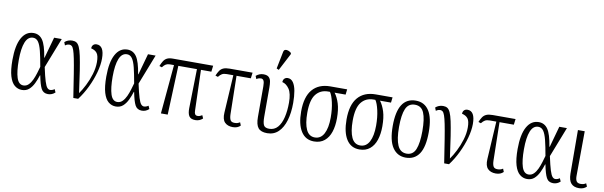

<svg xmlns="http://www.w3.org/2000/svg" viewBox="-51 -1317 5780 1837"><g transform="rotate(10 2839.0 -398.5)"><path d="M188 10Q148 10 116.5 -16Q85 -42 67.5 -100.5Q50 -159 50 -257Q50 -398 91 -472Q132 -546 206 -546Q262 -546 294.5 -498.5Q327 -451 346 -331H349L406 -536H480L366 -244Q385 -155 399 -110.5Q413 -66 426 -51.5Q439 -37 454 -37Q475 -37 497 -52L510 -22Q480 6 441 6Q395 6 375 -32Q355 -70 338 -158H335Q322 -116 303.5 -77.5Q285 -39 257.5 -14.5Q230 10 188 10ZM195 -35Q224 -35 245 -56Q266 -77 280.5 -108.5Q295 -140 305.5 -175Q316 -210 324 -238Q308 -330 293.5 -388Q279 -446 259.5 -473.5Q240 -501 209 -501Q159 -501 134.5 -440.5Q110 -380 110 -266Q110 -156 129.5 -95.5Q149 -35 195 -35Z M687 0Q666 -137 651.5 -227.5Q637 -318 626 -372Q615 -426 605.5 -452.5Q596 -479 585.5 -487.5Q575 -496 562 -496Q554 -496 543.5 -493Q533 -490 521 -481L509 -511Q523 -524 542 -531.5Q561 -539 583 -539Q607 -539 623.5 -529Q640 -519 653 -490.5Q666 -462 677.5 -408.5Q689 -355 702.5 -268.5Q716 -182 733 -55Q759 -91 786 -144Q813 -197 831.5 -258Q850 -319 850 -376Q850 -439 830.5 -464Q811 -489 773 -497Q773 -519 785.5 -531.5Q798 -544 818 -544Q892 -544 892 -418Q892 -357 871.5 -282.5Q851 -208 815.5 -134.5Q780 -61 734 0Z M1100 10Q1060 10 1028.5 -16Q997 -42 979.5 -100.5Q962 -159 962 -257Q962 -398 1003 -472Q1044 -546 1118 -546Q1174 -546 1206.5 -498.5Q1239 -451 1258 -331H1261L1318 -536H1392L1278 -244Q1297 -155 1311 -110.5Q1325 -66 1338 -51.5Q1351 -37 1366 -37Q1387 -37 1409 -52L1422 -22Q1392 6 1353 6Q1307 6 1287 -32Q1267 -70 1250 -158H1247Q1234 -116 1215.5 -77.5Q1197 -39 1169.5 -14.5Q1142 10 1100 10ZM1107 -35Q1136 -35 1157 -56Q1178 -77 1192.5 -108.5Q1207 -140 1217.5 -175Q1228 -210 1236 -238Q1220 -330 1205.5 -388Q1191 -446 1171.5 -473.5Q1152 -501 1121 -501Q1071 -501 1046.5 -440.5Q1022 -380 1022 -266Q1022 -156 1041.5 -95.5Q1061 -35 1107 -35Z M1538 0 1581 -477H1541Q1519 -477 1503 -468Q1487 -459 1470 -436L1445 -444Q1457 -474 1470 -494.5Q1483 -515 1503.5 -525.5Q1524 -536 1560 -536H1951L1944 -477H1843L1855 -81Q1855 -60 1862.5 -48.5Q1870 -37 1888 -37Q1901 -37 1911 -41.5Q1921 -46 1931 -52L1944 -22Q1914 6 1873 6Q1829 6 1812 -19Q1795 -44 1796 -97L1804 -477H1623L1604 0Z M2237 10Q2187 10 2159 -18.5Q2131 -47 2135 -113L2157 -480H2094Q2065 -480 2048 -470.5Q2031 -461 2014 -439L1989 -447Q2001 -476 2014.5 -496Q2028 -516 2050.5 -526Q2073 -536 2113 -536H2334L2327 -480H2188L2195 -109Q2196 -70 2206.5 -51.5Q2217 -33 2246 -33Q2261 -33 2273 -36Q2285 -39 2299 -48L2311 -18Q2284 10 2237 10Z M2571 10Q2510 10 2484 -21.5Q2458 -53 2458 -127V-426Q2458 -464 2449.5 -480Q2441 -496 2423 -496Q2414 -496 2404 -493.5Q2394 -491 2380 -482L2368 -511Q2401 -539 2440 -539Q2476 -539 2492.5 -523Q2509 -507 2513 -481Q2517 -455 2517 -424V-140Q2517 -85 2529 -60Q2541 -35 2583 -35Q2633 -35 2665 -71.5Q2697 -108 2712 -171.5Q2727 -235 2727 -314Q2727 -403 2698.5 -445.5Q2670 -488 2630 -497Q2631 -521 2644 -532.5Q2657 -544 2675 -544Q2708 -544 2728.5 -514.5Q2749 -485 2758 -434Q2767 -383 2767 -318Q2767 -222 2745 -148Q2723 -74 2679.5 -32Q2636 10 2571 10ZM2576 -606 2554 -616 2587 -781Q2591 -801 2604 -805Q2617 -809 2633.5 -803Q2650 -797 2663 -785V-773Z M3026 10Q2943 10 2899.5 -59Q2856 -128 2856 -252Q2856 -395 2917 -465.5Q2978 -536 3090 -536H3253L3247 -484H3140Q3169 -446 3187 -388.5Q3205 -331 3205 -246Q3205 -171 3186 -113.5Q3167 -56 3127 -23Q3087 10 3026 10ZM3027 -29Q3085 -29 3115 -85.5Q3145 -142 3145 -243Q3145 -324 3130 -390Q3115 -456 3095 -484H3077Q3003 -484 2959.5 -429.5Q2916 -375 2916 -250Q2916 -145 2943 -87Q2970 -29 3027 -29Z M3467 10Q3384 10 3340.5 -59Q3297 -128 3297 -252Q3297 -395 3358 -465.5Q3419 -536 3531 -536H3694L3688 -484H3581Q3610 -446 3628 -388.5Q3646 -331 3646 -246Q3646 -171 3627 -113.5Q3608 -56 3568 -23Q3528 10 3467 10ZM3468 -29Q3526 -29 3556 -85.5Q3586 -142 3586 -243Q3586 -324 3571 -390Q3556 -456 3536 -484H3518Q3444 -484 3400.5 -429.5Q3357 -375 3357 -250Q3357 -145 3384 -87Q3411 -29 3468 -29Z M3917 10Q3835 10 3789 -58Q3743 -126 3743 -268Q3743 -544 3920 -544Q4004 -544 4048.5 -475.5Q4093 -407 4093 -268Q4093 -125 4048 -57.5Q4003 10 3917 10ZM3919 -29Q3981 -29 4006 -90Q4031 -151 4031 -268Q4031 -386 4006 -445Q3981 -504 3918 -504Q3855 -504 3829.5 -445Q3804 -386 3804 -268Q3804 -150 3831 -89.5Q3858 -29 3919 -29Z M4290 0Q4269 -137 4254.5 -227.5Q4240 -318 4229 -372Q4218 -426 4208.5 -452.5Q4199 -479 4188.5 -487.5Q4178 -496 4165 -496Q4157 -496 4146.5 -493Q4136 -490 4124 -481L4112 -511Q4126 -524 4145 -531.5Q4164 -539 4186 -539Q4210 -539 4226.5 -529Q4243 -519 4256 -490.5Q4269 -462 4280.5 -408.5Q4292 -355 4305.5 -268.5Q4319 -182 4336 -55Q4362 -91 4389 -144Q4416 -197 4434.5 -258Q4453 -319 4453 -376Q4453 -439 4433.5 -464Q4414 -489 4376 -497Q4376 -519 4388.5 -531.5Q4401 -544 4421 -544Q4495 -544 4495 -418Q4495 -357 4474.5 -282.5Q4454 -208 4418.5 -134.5Q4383 -61 4337 0Z M4792 10Q4742 10 4714 -18.5Q4686 -47 4690 -113L4712 -480H4649Q4620 -480 4603 -470.5Q4586 -461 4569 -439L4544 -447Q4556 -476 4569.5 -496Q4583 -516 4605.5 -526Q4628 -536 4668 -536H4889L4882 -480H4743L4750 -109Q4751 -70 4761.5 -51.5Q4772 -33 4801 -33Q4816 -33 4828 -36Q4840 -39 4854 -48L4866 -18Q4839 10 4792 10Z M5096 10Q5056 10 5024.5 -16Q4993 -42 4975.5 -100.5Q4958 -159 4958 -257Q4958 -398 4999 -472Q5040 -546 5114 -546Q5170 -546 5202.5 -498.5Q5235 -451 5254 -331H5257L5314 -536H5388L5274 -244Q5293 -155 5307 -110.5Q5321 -66 5334 -51.5Q5347 -37 5362 -37Q5383 -37 5405 -52L5418 -22Q5388 6 5349 6Q5303 6 5283 -32Q5263 -70 5246 -158H5243Q5230 -116 5211.5 -77.5Q5193 -39 5165.5 -14.5Q5138 10 5096 10ZM5103 -35Q5132 -35 5153 -56Q5174 -77 5188.5 -108.5Q5203 -140 5213.5 -175Q5224 -210 5232 -238Q5216 -330 5201.5 -388Q5187 -446 5167.5 -473.5Q5148 -501 5117 -501Q5067 -501 5042.5 -440.5Q5018 -380 5018 -266Q5018 -156 5037.5 -95.5Q5057 -35 5103 -35Z M5600 10Q5550 10 5524 -18.5Q5498 -47 5497 -113L5495 -536H5561L5558 -109Q5557 -70 5568 -51.5Q5579 -33 5609 -33Q5623 -33 5635.5 -36Q5648 -39 5661 -48L5674 -18Q5646 10 5600 10Z"/></g></svg>

Font: Noto Serif ExtraCondensed Light
Style: Regular
Weight: 300
Width: 2
Designer: Monotype Design Team
Foundry: Monotype Imaging Inc.
Version: Version 2.014; ttfautohint (v1.8.4.7-5d5b)